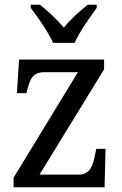

<svg xmlns="http://www.w3.org/2000/svg" viewBox="-20 -786 513 806"><path d="M203 -606H293C313 -651 358 -715 386 -753V-766H348C314 -739 275 -704 248 -670C220 -704 182 -739 148 -766H109V-753C138 -715 183 -651 203 -606ZM37 0H419L423 -161H384L379 -136C370 -88 356 -53 311 -53H146L417 -495V-536H60L51 -395H91L93 -403C106 -455 117 -483 167 -483H307L37 -40Z"/></svg>

Font: Noto Serif Ethiopic SmCn
Style: Regular
Weight: 400
Width: 4
Designer: Monotype Design Team
Foundry: Monotype Imaging Inc.
Version: Version 2.102